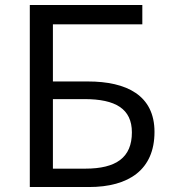

<svg xmlns="http://www.w3.org/2000/svg" viewBox="-20 -753 688 773"><path d="M100 0H338C499 0 602 -70 602 -222C602 -369 490 -425 334 -425H193V-655H553V-733H100ZM193 -74V-354H320C445 -354 511 -315 511 -220C511 -119 448 -74 323 -74Z"/></svg>

Font: Noto Sans Japanese Regular
Style: Regular
Weight: 400
Designer: Ryoko NISHIZUKA (kana & ideographs); Paul D. Hunt (Latin, Greek & Cyrillic); Wenlong ZHANG (bopomofo); Sandoll Communica
Foundry: Adobe Systems Incorporated
Version: Version 1.000;PS 1;hotconv 1.0.78;makeotf.lib2.5.61930